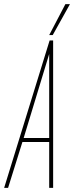

<svg xmlns="http://www.w3.org/2000/svg" viewBox="-44 -905 357 925"><path d="M-24 0 195 -710H212V0H193V-221H64L-5 0ZM70 -240H193V-645ZM193 -736 271 -885H293L210 -736Z"/></svg>

Font: Georama ExtraCondensed Thin
Style: Italic
Weight: 100
Width: 2
Italic angle: -9°
Designer: Jean-Baptiste Levee
Foundry: Production Type
Version: Version 1.001